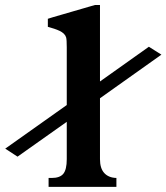

<svg xmlns="http://www.w3.org/2000/svg" viewBox="-183 -728 648 748"><path d="M206.5 -708.5V-410.6L397 -545.9L445.8 -515.1L206.5 -345.2V-107.9Q206.5 -72.3 223.1 -54Q239.7 -35.6 270.5 -34.7V0H6.3V-34.7H18.6Q50.3 -34.7 63.7 -51Q77.1 -67.4 77.1 -107.9V-253.4L-114.7 -117.7L-162.6 -148.9L77.1 -318.8V-543.5Q77.1 -573.2 74.7 -582Q72.3 -590.3 65.7 -596.7Q59.1 -603 49.3 -607.7Q39.6 -612.3 27.8 -616.2Q16.1 -620.1 3.4 -623.5V-654.8Q8.8 -656.7 22.9 -660.9Q37.1 -665 55.7 -670.4Q74.2 -675.8 95.2 -681.9Q116.2 -688 134.8 -693.4Q153.3 -698.7 167.5 -702.9Q181.6 -707 187 -708.5Z"/></svg>

Font: XB Niloofar
Style: Bold
Weight: 700
Designer: Behnam
Foundry: Irmug
Version: Version 7.201 2008